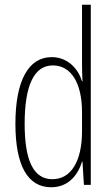

<svg xmlns="http://www.w3.org/2000/svg" viewBox="-20 -780 472 810"><path d="M196 10C271 10 310 -45 326 -98H328L334 0H363V-760H326V-506C326 -484 327 -463 328 -437H326C311 -487 268 -539 198 -539C101 -539 45 -441 45 -258C45 -83 96 10 196 10ZM201 -24C118 -24 84 -109 84 -258C84 -420 124 -504 203 -504C281 -504 326 -428 326 -307V-226C326 -102 281 -24 201 -24Z"/></svg>

Font: Noto Sans Thai Looped ExtraCondensed ExtraLight
Style: Regular
Weight: 200
Width: 2
Designer: Sasikarn Vongin, Ben Mitchell
Foundry: The Fontpad Ltd
Version: Version 1.001